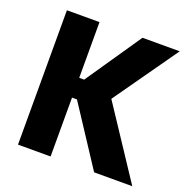

<svg xmlns="http://www.w3.org/2000/svg" viewBox="-117 -749 837 858"><g transform="rotate(20 302.0 -319.5)"><path d="M420 0 236.5 -280H197.5V-374H236.5L417.5 -639H594.5L368 -318V-353L601.5 0ZM58 0V-639H213V0Z"/></g></svg>

Font: Anek Gujarati Medium
Style: Bold
Weight: 700
Version: Version 1.003